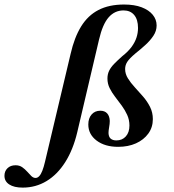

<svg xmlns="http://www.w3.org/2000/svg" viewBox="-187 -651 784 866"><path d="M-84.7 195.2Q-123.4 195.2 -145.2 181Q-166.9 166.9 -166.9 141.9Q-166.9 121 -153.2 107.7Q-139.5 94.4 -116.9 94.4Q-99.2 94.4 -86.7 103.2Q-74.2 112.1 -64.5 123Q-54.8 133.9 -46 142.7Q-37.1 151.6 -26.6 151.6Q-17.7 151.6 -10.1 143.5Q-2.4 135.5 4 119Q10.5 102.4 16.1 78.2L131.5 -408.1Q148.4 -482.3 179 -531.9Q209.7 -581.5 257.3 -606Q304.8 -630.6 372.6 -630.6Q419.4 -630.6 452 -618.1Q484.7 -605.6 502 -584.3Q519.4 -562.9 519.4 -536.3Q519.4 -511.3 504.8 -489.5Q490.3 -467.7 468.5 -448Q446.8 -428.2 423.4 -409.7Q396.8 -387.1 387.1 -372.2Q377.4 -357.3 377.4 -339.5Q377.4 -317.7 389.9 -297.6Q402.4 -277.4 421 -257.3Q439.5 -237.1 458.5 -215.3Q477.4 -193.5 489.9 -168.5Q502.4 -143.5 502.4 -113.7Q502.4 -76.6 481.9 -48.4Q461.3 -20.2 426.2 -4.4Q391.1 11.3 346 11.3Q286.3 11.3 248.8 -16.9Q211.3 -45.2 211.3 -89.5Q211.3 -117.7 226.2 -134.7Q241.1 -151.6 265.3 -151.6Q285.5 -151.6 296.4 -139.5Q307.3 -127.4 308.1 -105.6Q308.1 -92.7 305.2 -77Q302.4 -61.3 302.4 -50.8Q303.2 -33.1 312.5 -25.4Q321.8 -17.7 337.9 -17.7Q364.5 -17.7 380.6 -35.9Q396.8 -54 396.8 -84.7Q396.8 -110.5 386.7 -132.7Q376.6 -154.8 362.1 -174.6Q347.6 -194.4 332.7 -213.7Q317.7 -233.1 307.7 -253.2Q297.6 -273.4 297.6 -296.8Q297.6 -316.1 305.2 -331.9Q312.9 -347.6 327.8 -362.9Q342.7 -378.2 364.5 -397.6Q391.1 -418.5 406.5 -439.5Q421.8 -460.5 428.6 -481.5Q435.5 -502.4 435.5 -525Q435.5 -562.9 418.1 -583.5Q400.8 -604 370.2 -604Q330.6 -604 303.2 -573Q275.8 -541.9 259.7 -472.6L161.3 -54Q142.7 24.2 107.3 80.2Q71.8 136.3 23 165.7Q-25.8 195.2 -84.7 195.2Z"/></svg>

Font: Playfair 5pt SemiExpanded Light
Style: Bold Italic
Weight: 700
Italic angle: -15.6°
Version: Version 2.001;gftools[0.9.30]